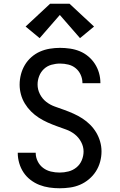

<svg xmlns="http://www.w3.org/2000/svg" viewBox="-20 -999 640 1027"><path d="M299 8Q271 8 243.5 4Q216 0 190.5 -10Q165 -20 143 -37Q121 -54 106 -76.5Q91 -99 83 -126Q75 -153 75 -180Q75 -181 75 -181.5Q75 -182 75 -182H171Q171 -182 171 -182Q171 -182 171 -181Q171 -158 181.5 -136.5Q192 -115 210.5 -101Q229 -87 252 -81.5Q275 -76 299 -76Q323 -76 346.5 -82Q370 -88 389 -103.5Q408 -119 417.5 -142Q427 -165 427 -189Q427 -215 414 -239.5Q401 -264 380 -280.5Q359 -297 334 -306Q309 -315 284 -324Q259 -333 234.5 -344Q210 -355 187.5 -369.5Q165 -384 146 -403Q127 -422 113 -445Q99 -468 92 -494Q85 -520 85 -546Q85 -574 92 -601Q99 -628 113 -651.5Q127 -675 148 -693.5Q169 -712 194 -723Q219 -734 246.5 -738.5Q274 -743 301 -743Q328 -743 355 -739Q382 -735 406.5 -725Q431 -715 452 -697.5Q473 -680 487.5 -657.5Q502 -635 509.5 -609Q517 -583 517 -556Q517 -556 517 -555.5Q517 -555 517 -554H421Q421 -554 421 -554.5Q421 -555 421 -555Q421 -578 411.5 -599Q402 -620 385 -634Q368 -648 346 -653.5Q324 -659 301 -659Q278 -659 255 -652.5Q232 -646 215 -630Q198 -614 189.5 -592Q181 -570 181 -547Q181 -520 193.5 -495.5Q206 -471 227 -454.5Q248 -438 273.5 -429Q299 -420 324 -411Q349 -402 373.5 -391Q398 -380 420.5 -365.5Q443 -351 462 -332Q481 -313 494.5 -290.5Q508 -268 515.5 -242Q523 -216 523 -189Q523 -161 515.5 -133.5Q508 -106 493 -82.5Q478 -59 456 -40.5Q434 -22 408.5 -11Q383 0 355 4Q327 8 299 8ZM192 -795 117 -857 248 -979H352L483 -857L408 -795L300 -919Z"/></svg>

Font: Zed Mono Medium Extended
Style: Regular
Weight: 500
Width: 7
Monospace: yes
Designer: Belleve Invis
Foundry: Belleve Invis
Version: Version 1.0.0; ttfautohint (v1.8.4)